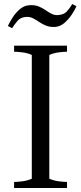

<svg xmlns="http://www.w3.org/2000/svg" viewBox="-20 -934 403 954"><path d="M50 0V-30Q64 -30 90 -33Q116 -36 138 -46V-661Q116 -671 90 -674Q64 -677 50 -677V-707H313V-677Q299 -677 273.5 -674Q248 -671 225 -661V-46Q248 -36 273.5 -33Q299 -30 313 -30V0ZM40 -794 19 -805Q28 -824 43 -847.5Q58 -871 79.5 -889Q101 -907 126 -908Q152 -910 171 -902.5Q190 -895 205 -884.5Q220 -874 235 -866Q250 -858 268 -859Q297 -861 311.5 -876.5Q326 -892 339 -914L360 -903Q352 -885 336.5 -861.5Q321 -838 300 -820Q279 -802 253 -800Q228 -799 209 -806.5Q190 -814 175 -824.5Q160 -835 144.5 -843Q129 -851 111 -850Q82 -848 68 -831.5Q54 -815 40 -794Z"/></svg>

Font: Joan
Style: Regular
Weight: 400
Designer: Paolo Biagini
Version: Version 1.001; ttfautohint (v1.8.4.7-5d5b);gftools[0.9.30]